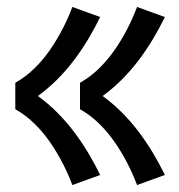

<svg xmlns="http://www.w3.org/2000/svg" viewBox="-20 -616 515 552"><path d="M374 -84Q362 -116 346 -147Q330 -178 310 -207Q290 -236 265 -260.5Q240 -285 210 -302V-378Q240 -395 265 -419.5Q290 -444 310 -473Q330 -502 346 -533Q362 -564 374 -596L454 -567Q438 -534 419 -502.5Q400 -471 378 -442Q356 -413 330 -387Q304 -361 275 -340Q304 -319 330 -293Q356 -267 378 -238Q400 -209 419 -177.5Q438 -146 454 -113ZM188 -84Q176 -116 160 -147Q144 -178 124 -207Q104 -236 79 -260.5Q54 -285 24 -302V-378Q54 -395 79 -419.5Q104 -444 124 -473Q144 -502 160 -533Q176 -564 188 -596L268 -567Q252 -534 233 -502.5Q214 -471 192 -442Q170 -413 144 -387Q118 -361 89 -340Q118 -319 144 -293Q170 -267 192 -238Q214 -209 233 -177.5Q252 -146 268 -113Z"/></svg>

Font: Iosevka QP
Style: Bold
Weight: 700
Designer: Belleve Invis
Foundry: Belleve Invis
Version: Version 20.0.0; ttfautohint (v1.8.4)